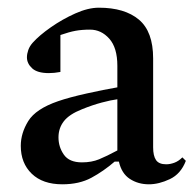

<svg xmlns="http://www.w3.org/2000/svg" viewBox="-20 -470 503 499"><path d="M142 9Q91 9 62.5 -18.5Q34 -46 34 -91Q34 -124 53.5 -155.5Q73 -187 131 -207Q160 -217 205 -227Q250 -237 285 -243V-299Q285 -346 264 -369.5Q243 -393 214 -393Q193 -393 176.5 -390Q160 -387 137 -379V-283Q121 -280 107 -280Q77 -280 63.5 -292.5Q50 -305 50 -321Q50 -330 53.5 -340Q57 -350 65 -359Q82 -378 112 -399Q142 -420 175.5 -435Q209 -450 237 -450Q304 -450 341 -419Q378 -388 378 -318V-87Q378 -65 385.5 -54Q393 -43 412 -43Q422 -43 433 -47Q444 -51 454 -61L463 -52Q450 -18 421.5 -4.5Q393 9 367 9Q339 9 317.5 -5Q296 -19 289 -50H278Q249 -25 217.5 -8Q186 9 142 9ZM132 -113Q132 -88 146 -68Q160 -48 193 -48Q218 -48 237.5 -56Q257 -64 285 -79V-84V-212Q269 -210 244.5 -203.5Q220 -197 193 -186Q160 -173 146 -155Q132 -137 132 -113Z"/></svg>

Font: Gulzar
Style: Regular
Weight: 400
Designer: Borna Izadpanah, Alice Savoie, Simon Cozens, Fiona Ross
Version: Version 1.000;[7b34f74]; ttfautohint (v1.8.4)